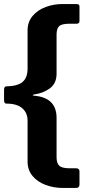

<svg xmlns="http://www.w3.org/2000/svg" viewBox="-20 -762 427 947"><path d="M286 -742H358Q372 -742 372 -730V-658Q372 -645 358 -645H323Q282 -645 270.5 -631.5Q259 -618 259 -592V-396Q258 -349 225 -325.5Q192 -302 148 -296Q142 -295 141.5 -293Q141 -291 148 -290Q257 -281 259 -184V14Q259 43 272.5 55.5Q286 68 323 68H355Q372 68 372 83V148Q372 165 355 165H289Q246 165 206 150.5Q166 136 141 106.5Q116 77 116 35V-167Q116 -205 90 -228Q64 -251 11 -251Q0 -251 0 -269V-318Q0 -336 11 -336Q67 -337 91.5 -358Q116 -379 116 -424V-612Q116 -654 141 -683.5Q166 -713 205.5 -727.5Q245 -742 286 -742Z"/></svg>

Font: Libre Franklin ExtraBold
Style: Regular
Weight: 800
Designer: Pablo Impallari, Rodrigo Fuenzalida
Foundry: Impallari Type
Version: Version 1.002; ttfautohint (v1.5)